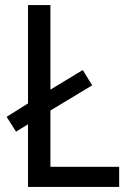

<svg xmlns="http://www.w3.org/2000/svg" viewBox="-20 -734 511 754"><path d="M90 0H448V-79H178V-300L342 -399L305 -459L178 -382V-714H90V-328L6 -275L43 -217L90 -246Z"/></svg>

Font: Noto Sans Gujarati UI SemiCondensed
Style: Regular
Weight: 400
Width: 4
Designer: Jelle Bosma - Monotype Design Team, Universal Thirst
Foundry: Monotype Imaging Inc.
Version: Version 2.106